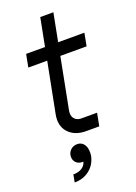

<svg xmlns="http://www.w3.org/2000/svg" viewBox="-167 -726 731 1031"><g transform="rotate(-20 198.5 -211.0)"><path d="M99 -111Q99 -125 102 -140L158 -427H50L64 -500H172L203 -660H278L247 -500H397L383 -427H233L176 -133Q175 -128 175 -120Q175 -99 188.5 -86Q202 -73 224 -73H314L300 0H225Q168 0 133.5 -30.5Q99 -61 99 -111ZM155 149H150Q128 149 114.5 136Q101 123 101 102Q101 80 116.5 64.5Q132 49 155 49Q179 49 192.5 66.5Q206 84 206 112Q206 128 204 136Q194 182 158.5 210Q123 238 73 238L81 195Q111 195 130.5 182.5Q150 170 155 149Z"/></g></svg>

Font: MedMera Sans
Style: Italic
Weight: 400
Italic angle: -11°
Designer: Kasper Nordkvist
Foundry: UNCUT.wtf
Version: Version 1.300